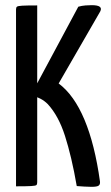

<svg xmlns="http://www.w3.org/2000/svg" viewBox="-20 -721 429 743"><path d="M334 2Q320 2 306 1Q292 0 277 -1Q267 -59 255.5 -107.5Q244 -156 231.5 -195Q219 -234 202.5 -264.5Q186 -295 165 -318Q152 -331 136.5 -339Q121 -347 106 -351V-365L283 -695Q297 -699 311 -700Q325 -701 335 -701Q380 -701 368 -677L207 -398Q267 -353 307 -257.5Q347 -162 367 -18Q368 -7 361.5 -2.5Q355 2 334 2ZM42 0V-684Q42 -692 45.5 -695Q49 -698 66 -699Q83 -700 124 -700V-16Q124 -8 121 -5Q118 -2 100.5 -1Q83 0 42 0Z"/></svg>

Font: Yanone Kaffeesatz
Style: Regular
Weight: 400
Designer: Yanone (Cyrillic: Daniel Pouzeot, Huerta Tipografica, and Cyreal)
Foundry: Yanone
Version: Version 2.003